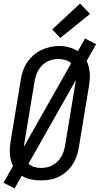

<svg xmlns="http://www.w3.org/2000/svg" viewBox="-25 -1004 559 1077"><path d="M57 53 -5 21 48 -73Q40 -89 36 -106Q32 -123 30.5 -141Q29 -159 30.5 -177.5Q32 -196 35 -214L92 -559Q96 -584 104.5 -608.5Q113 -633 128 -655Q143 -677 163.5 -695Q184 -713 208 -724Q232 -735 257 -740.5Q282 -746 307 -746Q336 -746 363 -738.5Q390 -731 412 -717L452 -788L514 -756L461 -662Q469 -646 473 -629Q477 -612 478.5 -594Q480 -576 478.5 -557.5Q477 -539 474 -521L417 -176Q413 -151 404.5 -126.5Q396 -102 381.5 -80Q367 -58 346 -40Q325 -22 301.5 -11Q278 0 252.5 4Q227 8 202 8Q174 8 146.5 2Q119 -4 97 -18ZM109 -181 374 -649Q361 -662 342 -667.5Q323 -673 303 -673Q287 -673 270.5 -669.5Q254 -666 239 -658Q224 -650 211.5 -637.5Q199 -625 190.5 -610.5Q182 -596 177 -580Q172 -564 169 -548L112 -203Q111 -197 110 -191.5Q109 -186 109 -181ZM204 -62Q220 -62 236.5 -65Q253 -68 268.5 -76.5Q284 -85 296.5 -97Q309 -109 318 -124Q327 -139 332 -155Q337 -171 340 -187L397 -532Q398 -538 399 -543.5Q400 -549 400 -554L135 -86Q148 -73 166 -67.5Q184 -62 204 -62Q204 -62 204 -62Q204 -62 204 -62ZM313 -791 268 -839 424 -984 480 -926Z"/></svg>

Font: Iosevka Curly Oblique
Style: Regular
Weight: 400
Italic angle: -9°
Monospace: yes
Designer: Belleve Invis
Foundry: Belleve Invis
Version: Version 11.1.0; ttfautohint (v1.8.3)